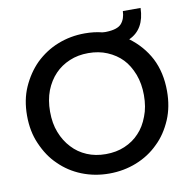

<svg xmlns="http://www.w3.org/2000/svg" viewBox="-86 -866 955 959"><g transform="rotate(-10 392.0 -387.0)"><path d="M747.1 -349.1Q747.1 -270 720.2 -206.1Q690.4 -136.7 644 -92.8Q596.2 -44.9 530.8 -19Q465.8 6.8 392.1 6.8Q318.8 6.8 253.9 -19Q189 -44.9 141.1 -92.8Q94.7 -136.7 64.9 -206.1Q37.1 -269 37.1 -349.1Q37.1 -429.2 64.9 -492.2Q94.2 -558.1 141.1 -605Q191.9 -653.8 253.9 -678.2Q318.8 -704.1 392.1 -704.1Q439.5 -704.1 480 -693.8Q484.9 -692.9 493.2 -692.9H499Q556.6 -694.3 577.1 -717.8Q597.7 -741.2 599.1 -780.8H689Q686 -672.4 606 -636.2Q672.9 -586.9 710 -516.1Q747.1 -443.4 747.1 -349.1ZM153.8 -349.1Q153.8 -288.6 171.9 -243.2Q189.9 -196.3 222.2 -162.1Q252.9 -128.4 296.9 -109.9Q339.4 -91.8 392.1 -91.8Q445.3 -91.8 487.8 -109.9Q532.7 -128.9 563 -162.1Q593.3 -193.4 611.8 -243.2Q629.9 -288.6 629.9 -349.1Q629.9 -407.2 611.8 -455.1Q592.3 -504.9 563 -535.2Q532.7 -566.9 487.8 -585.9Q445.3 -604 392.1 -604Q339.4 -604 296.9 -585.9Q252.9 -567.4 222.2 -535.2Q190.4 -502 171.9 -455.1Q153.8 -407.2 153.8 -349.1Z"/></g></svg>

Font: PoppinsZ Medium
Style: Regular
Weight: 500
Designer: Ninad Kale (Devanagari), Jonny Pinhorn (Latin)
Foundry: Indian Type Foundry
Version: Version 3.002;FEAKit 1.0